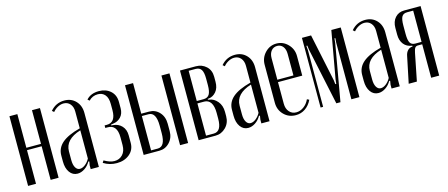

<svg xmlns="http://www.w3.org/2000/svg" viewBox="-39 -907 3077 1318"><g transform="rotate(-15 1499.0 -248.0)"><path d="M40 -495.1H96.2V-255.9H200.2V-495.1H256.8V0H200.2V-238.8H96.2V0H40Z M314 -100.1V-142.1Q314 -195.3 355.5 -231.2Q397 -267.1 484.9 -290V-409.2Q484.9 -442.9 467.3 -463.4Q449.7 -483.9 420.9 -483.9Q400.4 -483.9 379.6 -472.9Q358.9 -461.9 344.2 -443.8L331.1 -455.1Q370.6 -502 431.2 -502Q480.5 -502 511.7 -469Q543 -436 543 -383.8V0H484.9V-26.9L489.3 -53.2L482.9 -55.2Q467.3 -26.9 442.1 -10Q417 6.8 391.1 6.8Q356.4 6.8 335.2 -22.7Q314 -52.2 314 -100.1ZM415 -21Q433.1 -21 452.6 -36.1Q472.2 -51.3 484.9 -75.2V-275.9Q372.1 -241.2 372.1 -155.8V-94.2Q372.1 -60.5 383.8 -40.8Q395.5 -21 415 -21Z M669.9 6.8Q618.7 6.8 575.7 -20L585 -35.2Q626 -11.2 657.7 -11.2Q692.9 -11.2 715.8 -35.4Q738.8 -59.6 738.8 -103V-158.2Q738.8 -203.6 721.4 -225.8Q704.1 -248 670.9 -247.1H654.8V-265.1H670.9Q733.9 -265.1 733.9 -352.1V-396Q733.9 -439.5 715.1 -461.7Q696.3 -483.9 664.6 -483.9Q626 -483.9 599.6 -456.1L586.9 -466.8Q618.7 -502.9 676.8 -502.9Q726.6 -502.9 759 -473.9Q791.5 -444.8 791.5 -395V-351.1Q791.5 -312 769.3 -288.6Q747.1 -265.1 711.9 -261.2L698.7 -258.8V-252.9L711.9 -252Q749 -249 772.9 -223.4Q796.9 -197.8 796.9 -155.8V-103Q796.9 -53.7 760.7 -23.4Q724.6 6.8 669.9 6.8Z M918.5 -277.8H974.1Q1017.6 -277.8 1046.9 -246.1Q1076.2 -214.4 1076.2 -164.1V-111.8Q1076.2 -64 1046.1 -32Q1016.1 0 973.1 0H861.3V-495.1H918.5ZM1120.1 -495.1H1177.2V0H1120.1ZM1019.5 -111.8V-165Q1019.5 -261.2 966.3 -261.2H918.5V-17.1H966.3Q1019.5 -17.1 1019.5 -111.8Z M1467.8 -393.1V-357.9Q1467.8 -313.5 1445.8 -287.8Q1423.8 -262.2 1395 -258.8L1385.7 -257.8V-252L1395 -250Q1426.8 -246.1 1451.9 -216.6Q1477.1 -187 1477.1 -141.1V-110.8Q1477.1 -62.5 1445.8 -31.2Q1414.6 0 1372.1 0H1252V-495.1H1364.7Q1407.7 -495.1 1437.7 -467.5Q1467.8 -439.9 1467.8 -393.1ZM1309.1 -263.2H1356.9Q1386.2 -263.2 1398.7 -283.4Q1411.1 -303.7 1411.1 -349.1V-395Q1411.1 -439.5 1398.7 -458.7Q1386.2 -478 1357.9 -478H1309.1ZM1419.9 -107.9V-148.9Q1419.9 -197.3 1403.6 -221.7Q1387.2 -246.1 1356.9 -246.1H1309.1V-17.1H1363.8Q1419.9 -17.1 1419.9 -107.9Z M1526.9 -100.1V-142.1Q1526.9 -195.3 1568.4 -231.2Q1609.9 -267.1 1697.8 -290V-409.2Q1697.8 -442.9 1680.2 -463.4Q1662.6 -483.9 1633.8 -483.9Q1613.3 -483.9 1592.5 -472.9Q1571.8 -461.9 1557.1 -443.8L1543.9 -455.1Q1583.5 -502 1644 -502Q1693.4 -502 1724.6 -469Q1755.9 -436 1755.9 -383.8V0H1697.8V-26.9L1702.1 -53.2L1695.8 -55.2Q1680.2 -26.9 1655 -10Q1629.9 6.8 1604 6.8Q1569.3 6.8 1548.1 -22.7Q1526.9 -52.2 1526.9 -100.1ZM1627.9 -21Q1646 -21 1665.5 -36.1Q1685.1 -51.3 1697.8 -75.2V-275.9Q1585 -241.2 1585 -155.8V-94.2Q1585 -60.5 1596.7 -40.8Q1608.4 -21 1627.9 -21Z M1823.7 -382.8Q1823.7 -432.1 1857.4 -467.5Q1891.1 -502.9 1938.5 -502.9Q1985.8 -502.9 2019.8 -467.8Q2053.7 -432.6 2053.7 -383.8V-244.1H1881.3V-90.8Q1881.3 -55.2 1900.4 -33.2Q1919.4 -11.2 1949.7 -11.2Q1978 -11.2 2003.4 -29.8Q2028.8 -48.3 2042.5 -79.1L2057.6 -71.8Q2039.6 -34.2 2009.5 -13.7Q1979.5 6.8 1942.4 6.8Q1891.6 6.8 1857.7 -27.6Q1823.7 -62 1823.7 -112.8ZM1881.3 -261.2H1995.6V-414.1Q1995.6 -446.8 1980.5 -466.3Q1965.3 -485.8 1939.5 -485.8Q1913.1 -485.8 1897.2 -466.3Q1881.3 -446.8 1881.3 -414.1Z M2394.5 -495.1V0H2337.4V-403.8L2339.8 -434.1H2333.5L2330.6 -403.8L2259.8 0H2230.5L2144.5 -403.8L2140.6 -434.1H2133.8L2136.7 -403.8V0H2118.7V-495.1H2183.6L2254.4 -158.2L2257.8 -128.9H2264.6L2267.6 -158.2L2327.6 -495.1Z M2452.1 -100.1V-142.1Q2452.1 -195.3 2493.7 -231.2Q2535.2 -267.1 2623 -290V-409.2Q2623 -442.9 2605.5 -463.4Q2587.9 -483.9 2559.1 -483.9Q2538.6 -483.9 2517.8 -472.9Q2497.1 -461.9 2482.4 -443.8L2469.2 -455.1Q2508.8 -502 2569.3 -502Q2618.7 -502 2649.9 -469Q2681.2 -436 2681.2 -383.8V0H2623V-26.9L2627.4 -53.2L2621.1 -55.2Q2605.5 -26.9 2580.3 -10Q2555.2 6.8 2529.3 6.8Q2494.6 6.8 2473.4 -22.7Q2452.1 -52.2 2452.1 -100.1ZM2553.2 -21Q2571.3 -21 2590.8 -36.1Q2610.4 -51.3 2623 -75.2V-275.9Q2510.3 -241.2 2510.3 -155.8V-94.2Q2510.3 -60.5 2522 -40.8Q2533.7 -21 2553.2 -21Z M2961.9 -495.1V-1H2904.8V-238.8H2874Q2860.8 -238.8 2853.8 -229.5Q2846.7 -220.2 2841.8 -194.8L2803.2 -1H2745.1L2784.2 -189Q2788.6 -212.4 2802.5 -226.6Q2816.4 -240.7 2836.9 -241.2V-247.1Q2798.3 -252 2777.1 -278.6Q2755.9 -305.2 2755.9 -346.2V-395Q2755.9 -439.9 2780.5 -467.5Q2805.2 -495.1 2845.2 -495.1ZM2813 -336.9Q2813 -292.5 2823.5 -274.2Q2834 -255.9 2860.8 -255.9H2904.8V-478H2861.8Q2834.5 -478 2823.7 -459.5Q2813 -440.9 2813 -396Z"/></g></svg>

Font: Moniqa Narrow Heading
Style: Regular
Weight: 400
Width: 4
Designer: Rajesh Rajput
Foundry: Rajesh Rajput
Version: Version 1.000